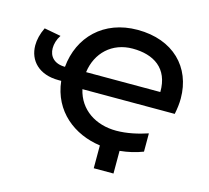

<svg xmlns="http://www.w3.org/2000/svg" viewBox="-119 -849 1235 1137"><g transform="rotate(15 499.0 -280.5)"><path d="M212 -301H229C249 -119 388 -13 549 9V149H670V10C720 5 768 -6 811 -23V-135C751 -115 684 -100 619 -100C494 -100 390 -166 363 -286H929C936 -320 940 -352 940 -383C940 -574 808 -710 589 -710C381 -710 246 -573 229 -387C162 -387 130 -426 130 -475C130 -501 138 -530 156 -557L54 -576C35 -537 26 -499 26 -465C26 -371 93 -301 212 -301ZM358 -389C374 -510 463 -595 589 -595C718 -595 815 -535 813 -389Z"/></g></svg>

Font: Chess Sans SemiBold
Style: Regular
Weight: 600
Designer: Wolf Bōese
Foundry: Wolf Bōese
Version: Version 7.223;Glyphs 3.3 (3306)